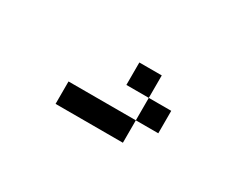

<svg xmlns="http://www.w3.org/2000/svg" viewBox="-42 -214 616 494"><g transform="rotate(30 266.5 33.0)"><path d="M266.7 0V-66.7H333.3V0ZM333.3 0H400V66.7H333.3ZM333.3 66.7V133.3H133.3V66.7Z"/></g></svg>

Font: Galmuri14 Regular
Style: Regular
Weight: 400
Designer: Lee Minseo (quiple)
Version: Version 2.399;hotconv 1.1.1;makeotfexe 2.6.0 DEVELOPMENT